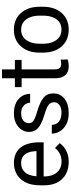

<svg xmlns="http://www.w3.org/2000/svg" viewBox="586 -1283 707 1919"><g transform="rotate(-90 939.5 -323.5)"><path d="M476.6 -240.7H135.3V-236.3Q135.3 -155.3 175.3 -108.6Q215.3 -62 284.7 -62Q329.6 -62 362.8 -79.6Q396 -97.2 420.4 -127.4L468.3 -80.1Q452.1 -56.6 426.8 -36.4Q401.4 -16.1 365 -3.2Q328.6 9.8 279.8 9.8Q209.5 9.8 157 -19.5Q104.5 -48.8 75.7 -103.8Q46.9 -158.7 46.9 -236.3V-276.4Q46.9 -365.7 77.4 -423.6Q107.9 -481.4 158.4 -509.8Q209 -538.1 268.6 -538.1Q339.4 -538.1 385.3 -507.1Q431.2 -476.1 453.9 -419.4Q476.6 -362.8 476.6 -285.6ZM268.1 -465.8Q213.4 -465.8 178.7 -429.4Q144 -393.1 136.7 -312.5H388.2V-322.3Q386.7 -361.8 374.5 -394.3Q362.3 -426.8 336.4 -446.3Q310.5 -465.8 268.1 -465.8Z M756.8 -231.4Q701.2 -248 661.9 -268.1Q622.6 -288.1 601.6 -316.4Q580.6 -344.7 580.6 -386.7Q580.6 -428.7 603.5 -462.9Q626.5 -497.1 668.2 -517.6Q710 -538.1 767.1 -538.1Q828.1 -538.1 871.3 -516.6Q914.6 -495.1 937.7 -458.3Q960.9 -421.4 960.9 -376H872.6Q872.6 -398.4 860.4 -418.9Q848.1 -439.5 824.7 -452.6Q801.3 -465.8 767.1 -465.8Q732.4 -465.8 710.4 -454.8Q688.5 -443.8 678.2 -426.5Q668 -409.2 668 -389.6Q668 -370.1 677.5 -356.4Q687 -342.8 712.9 -330.6Q738.8 -318.4 786.6 -304.7Q877 -278.3 921.1 -242.9Q965.3 -207.5 965.3 -143.6Q965.3 -74.2 911.9 -32.2Q858.4 9.8 769.5 9.8Q702.6 9.8 656.7 -14.4Q610.8 -38.6 587.2 -77.1Q563.5 -115.7 563.5 -159.2H650.9Q653.3 -122.1 671.4 -100.8Q689.5 -79.6 716.3 -71Q743.2 -62.5 770.5 -62.5Q822.8 -62.5 849.9 -83.5Q877 -104.5 877 -137.2Q877 -157.2 867.2 -173.3Q857.4 -189.5 831.3 -203.6Q805.2 -217.8 756.8 -231.4Z M1303.2 -71.3 1304.2 0Q1293 3.4 1275.9 6.6Q1258.8 9.8 1236.8 9.8Q1203.1 9.8 1175.8 -3.4Q1148.4 -16.6 1132.6 -47.6Q1116.7 -78.6 1116.7 -131.3V-460.9H1028.3V-528.3H1116.7V-657.2H1205.6V-528.3H1300.3V-460.9H1205.6V-130.9Q1205.6 -103 1213.4 -88.9Q1221.2 -74.7 1234.1 -70.1Q1247.1 -65.4 1262.2 -65.4Q1273.4 -65.4 1284.4 -67.4Q1295.4 -69.3 1302.2 -71.3Q1302.7 -71.3 1303.2 -71.3Z M1373 -279.8Q1373 -397.9 1435.8 -468Q1498.5 -538.1 1601.6 -538.1Q1706.5 -538.1 1769 -468Q1831.5 -397.9 1831.5 -279.8V-248.5Q1831.5 -130.4 1769 -60.3Q1706.5 9.8 1603 9.8Q1498.5 9.8 1435.8 -60.3Q1373 -130.4 1373 -248.5ZM1461.9 -248.5Q1461.9 -193.4 1478.3 -151.4Q1494.6 -109.4 1526.1 -85.9Q1557.6 -62.5 1603 -62.5Q1649.4 -62.5 1680.4 -85.9Q1711.4 -109.4 1727.1 -151.4Q1742.7 -193.4 1742.7 -248.5V-279.8Q1742.7 -334.5 1726.3 -376.2Q1710 -418 1678.7 -441.9Q1647.5 -465.8 1601.6 -465.8Q1556.6 -465.8 1525.4 -441.9Q1494.1 -418 1478 -376.2Q1461.9 -334.5 1461.9 -279.8Z"/></g></svg>

Font: Robert Sans Medium
Style: Regular
Weight: 500
Designer: Christian Robertson (extended by Adam Twardoch)
Foundry: Google
Version: Version 12.135;April 2, 2019;FontCreator 11.5.0.2425 64-bit;